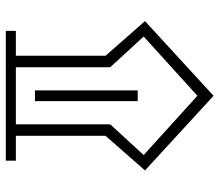

<svg xmlns="http://www.w3.org/2000/svg" viewBox="-66 -670 737 644"><g transform="rotate(90 302.0 -348.5)"><path d="M84 -33.7V0H519.5V-33.7H436V-334.5L552.2 -466.8L301.8 -696.8L51.3 -466.8L167.5 -334.5V-33.7ZM397.5 -33.7H206.1V-350.1L103 -462.4L301.8 -642.6L500.5 -462.4L397.5 -350.1ZM283.7 -442.4V-97.7H319.8V-442.4Z"/></g></svg>

Font: Estedad SemiBold
Style: Regular
Weight: 600
Designer: Amin Abedi
Version: Version 7.3